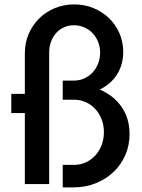

<svg xmlns="http://www.w3.org/2000/svg" viewBox="-20 -815 628 850"><path d="M30 -399.5H90V-579.1Q90 -625 106.8 -664.3Q123.6 -703.6 153 -733Q182.3 -762.3 222.3 -778.9Q262.3 -795.5 308.6 -795.5Q354.5 -795.5 394.1 -779.1Q433.6 -762.7 463 -734.3Q492.3 -705.9 508.9 -667.5Q525.5 -629.1 525.5 -584.5Q525.5 -529.1 498.4 -485.9Q471.4 -442.7 421.4 -418.6Q452.7 -405.5 477.3 -385.7Q501.8 -365.9 518.9 -340.9Q535.9 -315.9 544.8 -285.9Q553.6 -255.9 553.6 -222.3Q553.6 -171.8 535 -128.9Q516.4 -85.9 483.4 -54.3Q450.5 -22.7 405.5 -4.3Q360.5 14.1 307.3 14.5H257.7V-85H307.3Q335.5 -85 359.8 -96.1Q384.1 -107.3 401.8 -126.6Q419.5 -145.9 429.8 -172.5Q440 -199.1 440 -229.5Q440 -260.5 429.8 -286.8Q419.5 -313.2 401.8 -332.5Q384.1 -351.8 359.8 -362.7Q335.5 -373.6 307.3 -373.6H257.7V-458.2H307.3Q331.8 -458.2 353 -467.7Q374.1 -477.3 389.8 -494.1Q405.5 -510.9 414.3 -533.4Q423.2 -555.9 423.2 -582.3Q423.2 -607.7 414.3 -629.8Q405.5 -651.8 389.8 -668.2Q374.1 -684.5 353 -693.9Q331.8 -703.2 307.3 -703.2Q283.6 -703.2 263.6 -694.3Q243.6 -685.5 229.1 -669.3Q214.5 -653.2 206.1 -631.1Q197.7 -609.1 197.7 -582.7V0H90V-314.5H30Z"/></svg>

Font: Spartan MB SemBd
Style: Regular
Weight: 600
Designer: Matt Bailey, Mirko Velimirovic
Foundry: Matt Bailey
Version: Version 1.005